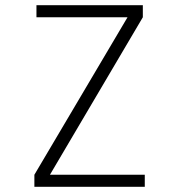

<svg xmlns="http://www.w3.org/2000/svg" viewBox="-20 -720 690 740"><path d="M112.5 0V-46.5L471.5 -653.5H120.5V-700H530.5V-653.5L172.5 -46.5H538V0Z"/></svg>

Font: Trispace ExtraLight
Style: Regular
Weight: 200
Designer: Tyler Finck
Foundry: Etcetera Type Company
Version: Version 1.210; ttfautohint (v1.8.3)